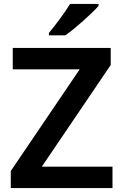

<svg xmlns="http://www.w3.org/2000/svg" viewBox="-20 -958 627 978"><path d="M482 -928V-938H337C310 -893 260 -827 229 -790V-778H313C363 -813 449 -890 482 -928ZM553 0V-109H193L544 -627V-714H45V-605H386L35 -87V0Z"/></svg>

Font: Noto Sans Lao SemiBold
Style: Regular
Weight: 600
Designer: Monotype Design Team
Foundry: Monotype Imaging Inc.
Version: Version 2.003